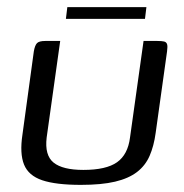

<svg xmlns="http://www.w3.org/2000/svg" viewBox="-20 -514 517 539"><path d="M149 -399 111 -128Q105 -78 130.5 -57.5Q156 -37 214 -37Q278 -37 308.5 -58.5Q339 -80 345 -128L383 -399Q384 -399 389.5 -399Q395 -399 401.5 -399Q408 -399 414 -399Q420 -399 422 -399Q434 -399 440.5 -397.5Q447 -396 449 -390Q451 -384 449 -370L417 -141Q412 -104 400 -76.5Q388 -49 364.5 -31Q341 -13 303 -4Q265 5 207 5Q137 5 98.5 -8Q60 -21 47.5 -52Q35 -83 43 -136L75 -370Q78 -387 84 -393Q90 -399 107 -399Q118 -399 128 -399Q138 -399 149 -399ZM165 -461 169 -494H391L387 -461Z"/></svg>

Font: Genos
Style: Italic
Weight: 400
Italic angle: -8°
Version: Version 1.010